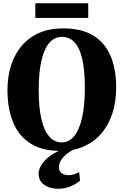

<svg xmlns="http://www.w3.org/2000/svg" viewBox="-20 -930 772 1198"><path d="M361 11.5Q243 12.5 169 -35.5Q95 -83.5 60.8 -169Q26.5 -254.5 26.5 -367Q26.5 -453 49.5 -523.8Q72.5 -594.5 117 -646Q161.5 -697.5 225.8 -725.2Q290 -753 372.5 -753Q490.5 -753 563.8 -707Q637 -661 671 -578.2Q705 -495.5 705 -384.5Q705 -298 682.2 -225.8Q659.5 -153.5 615.2 -100.5Q571 -47.5 507 -18Q443 11.5 361 11.5ZM365.5 -41.5Q410.5 -41.5 442.8 -80.5Q475 -119.5 492.2 -195.8Q509.5 -272 509.5 -383.5Q509.5 -491.5 493.2 -561.5Q477 -631.5 445 -665.8Q413 -700 366.5 -700Q321 -700 288.5 -663.5Q256 -627 238.8 -553Q221.5 -479 221.5 -367Q221.5 -260 238.2 -187.8Q255 -115.5 287 -78.5Q319 -41.5 365.5 -41.5ZM343.5 248Q314.5 248 286 238.5Q257.5 229 239.2 208.2Q221 187.5 221 154Q221 125 240.8 95.2Q260.5 65.5 295.8 40.5Q331 15.5 377 -1L405.5 -5L450 -1Q415.5 14 392.8 33.5Q370 53 358.8 73.2Q347.5 93.5 347.5 112Q347.5 137.5 364.2 150.2Q381 163 408 163Q428 163 443.5 157.2Q459 151.5 474 144L479.5 196.5Q459.5 216 422 232Q384.5 248 343.5 248ZM530.5 -909.5V-818H200.5V-909.5Z"/></svg>

Font: Merriweather 60pt Black
Style: Regular
Weight: 900
Version: Version 2.100